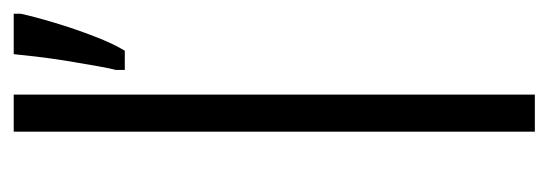

<svg xmlns="http://www.w3.org/2000/svg" viewBox="-280 -520 800 280"><g transform="rotate(-90 120.0 -380.0)"><path d="M122 0H68V-760H122ZM240 -750Q236 -731 227 -701Q218 -671 207 -642.5Q196 -614 186 -598H158V-611Q160 -618 163.5 -637.5Q167 -657 171 -681.5Q175 -706 177.5 -727.5Q180 -749 181 -760H240Z"/></g></svg>

Font: Noto Sans Malayalam ExtraCondensed Light
Style: Regular
Weight: 300
Width: 2
Designer: Jelle Bosma - Monotype Design Team
Foundry: Monotype Imaging Inc.
Version: Version 2.104; ttfautohint (v1.8.4.7-5d5b)